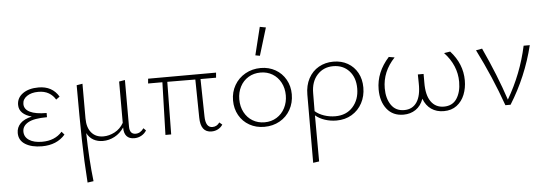

<svg xmlns="http://www.w3.org/2000/svg" viewBox="-58 -891 3895 1365"><g transform="rotate(-5 1889.5 -209.0)"><path d="M382 -65Q322 4 216 4Q143 4 97.5 -24Q52 -52 52 -105Q52 -145 79.5 -173Q107 -201 162 -213Q119 -224 95.5 -247Q72 -270 72 -304Q72 -354 114.5 -384.5Q157 -415 227 -415Q325 -415 371 -337L345 -318Q328 -348 297.5 -366Q267 -384 223 -384Q173 -384 141.5 -362.5Q110 -341 110 -307Q110 -269 150.5 -249Q191 -229 269 -229V-199Q176 -199 134.5 -175.5Q93 -152 93 -112Q93 -73 127 -50.5Q161 -28 220 -28Q311 -28 363 -87Z M962 -44Q949 -22 925.5 -9Q902 4 875 4Q839 4 820.5 -16.5Q802 -37 802 -76V-79Q774 -38 734 -17Q694 4 651 4Q613 4 583.5 -12.5Q554 -29 537 -62Q541 131 559 283L516 289Q505 134 502 -20.5Q499 -175 499 -407L541 -414V-166Q541 -101 572 -64.5Q603 -28 657 -28Q698 -28 738 -49Q778 -70 802 -112V-407L844 -414V-82Q844 -27 887 -27Q921 -27 945 -61Z M1506 -38Q1493 -18 1472 -7Q1451 4 1426 4Q1348 4 1347 -102L1343 -374L1143 -375L1138 0H1097L1108 -375H1006L1009 -409L1494 -410L1491 -374H1380L1385 -108Q1386 -27 1435 -27Q1467 -27 1486 -55Z M1597 -202Q1597 -262 1625 -310.5Q1653 -359 1702.5 -387Q1752 -415 1813 -415Q1871 -415 1917.5 -388.5Q1964 -362 1990.5 -315Q2017 -268 2017 -210Q2017 -149 1989.5 -100Q1962 -51 1913 -23.5Q1864 4 1803 4Q1744 4 1697 -22.5Q1650 -49 1623.5 -96Q1597 -143 1597 -202ZM1974 -206Q1974 -257 1952.5 -297.5Q1931 -338 1893.5 -360.5Q1856 -383 1809 -383Q1760 -383 1722 -360Q1684 -337 1663 -296.5Q1642 -256 1642 -206Q1642 -154 1663.5 -113.5Q1685 -73 1722.5 -50.5Q1760 -28 1808 -28Q1856 -28 1894 -51.5Q1932 -75 1953 -116Q1974 -157 1974 -206ZM1783 -508 1832 -707 1875 -699 1815 -502Z M2528 -213Q2528 -152 2501.5 -102.5Q2475 -53 2427.5 -24.5Q2380 4 2318 4Q2275 4 2235.5 -9Q2196 -22 2168 -46Q2168 173 2169 283L2126 289Q2127 125 2127 -197Q2127 -263 2153.5 -312.5Q2180 -362 2226.5 -388.5Q2273 -415 2331 -415Q2389 -415 2433.5 -389.5Q2478 -364 2503 -318.5Q2528 -273 2528 -213ZM2484 -211Q2484 -289 2440.5 -336Q2397 -383 2327 -383Q2258 -383 2213.5 -334.5Q2169 -286 2169 -204Q2169 -116 2168 -76Q2194 -53 2232.5 -40Q2271 -27 2312 -27Q2391 -27 2437.5 -79Q2484 -131 2484 -211Z M3251 -201Q3251 -146 3232.5 -99.5Q3214 -53 3176.5 -24.5Q3139 4 3084 4Q3032 4 2994.5 -22Q2957 -48 2939 -97Q2921 -47 2883.5 -21.5Q2846 4 2796 4Q2720 4 2677.5 -50Q2635 -104 2635 -190Q2635 -312 2727 -414L2768 -407Q2679 -313 2679 -194Q2679 -122 2711 -75Q2743 -28 2804 -28Q2863 -28 2894 -74Q2925 -120 2923 -209L2922 -272H2963V-211Q2962 -121 2995 -74.5Q3028 -28 3087 -28Q3149 -28 3179.5 -75Q3210 -122 3210 -194Q3210 -312 3121 -407L3165 -414Q3251 -319 3251 -201Z M3733 -410Q3679 -190 3560 0H3523Q3450 -206 3349 -407L3393 -415Q3486 -214 3544 -38Q3647 -214 3689 -410Z"/></g></svg>

Font: Ysabeau Light
Style: Regular
Weight: 300
Designer: Christian Thalmann (Catharsis Fonts)
Version: Version 0.003